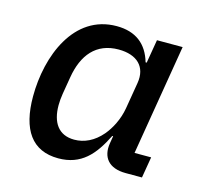

<svg xmlns="http://www.w3.org/2000/svg" viewBox="-84 -621 768 726"><g transform="rotate(15 300.0 -258.0)"><path d="M202.4 12.1C291.9 12.1 338.4 -41.9 378.2 -122.5H381.7L376.8 -93.4C367.9 -38 396 0 463.8 0H527.3L541.2 -82.4H476.2L548.3 -516H447.8L432.2 -424H427.9C408.4 -491.1 362.9 -528.1 287.6 -528.1C120 -528.1 50.1 -348 50.1 -189.6C50.1 -60 99.1 12.1 202.4 12.1ZM152 -182.5C152 -196.7 153.4 -211.6 155.9 -227.6L167.3 -295.5C182.2 -385.7 229.4 -444.6 317.5 -444.6C389.2 -444.6 429.7 -406.6 418.7 -340.6L401.3 -236.9C393.5 -191.4 372.2 -152 350.1 -125.7C318.9 -89.1 281.6 -71.7 242.5 -71.7C180.8 -71.7 152 -115.1 152 -182.5Z"/></g></svg>

Font: Margiela Mono Italic Medium It
Style: Regular
Weight: 500
Designer: Mike Abbink, Paul van der Laan, Pieter van Rosmalen
Foundry: Bold Monday
Version: Version 2.003 2021